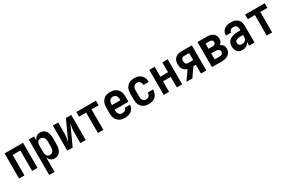

<svg xmlns="http://www.w3.org/2000/svg" viewBox="155 -1881 5189 3448"><g transform="rotate(-30 2750.0 -156.5)"><path d="M59 0V-520H441V0H330V-424H170V0Z M559 215V-520H670V-438Q678 -458 690 -475Q702 -492 719 -504.5Q736 -517 756 -522.5Q776 -528 797 -528Q821 -528 844.5 -520.5Q868 -513 886.5 -497.5Q905 -482 917.5 -460.5Q930 -439 937 -416Q944 -393 946.5 -368.5Q949 -344 949 -320V-200Q949 -176 946.5 -151.5Q944 -127 937 -104Q930 -81 917.5 -59.5Q905 -38 886.5 -22.5Q868 -7 844.5 0.5Q821 8 797 8Q776 8 756 2.5Q736 -3 719 -15.5Q702 -28 690 -45Q678 -62 670 -82V215ZM751 -88Q771 -88 789.5 -97.5Q808 -107 819 -123.5Q830 -140 834 -160Q838 -180 838 -200V-320Q838 -340 834 -360Q830 -380 819 -396.5Q808 -413 789.5 -422.5Q771 -432 751 -432Q738 -432 725.5 -428Q713 -424 703 -415.5Q693 -407 686.5 -395.5Q680 -384 676.5 -371.5Q673 -359 671.5 -346Q670 -333 670 -320V-200Q670 -187 671.5 -174Q673 -161 676.5 -148.5Q680 -136 686.5 -124.5Q693 -113 703 -104.5Q713 -96 725.5 -92Q738 -88 751 -88Z M1059 0V-520H1170V-312Q1170 -287 1169 -262.5Q1168 -238 1164.5 -213.5Q1161 -189 1155.5 -165Q1150 -141 1145 -116L1330 -520H1441V0H1330V-208Q1330 -233 1331 -257.5Q1332 -282 1335.5 -306.5Q1339 -331 1344.5 -355Q1350 -379 1355 -404L1170 0Z M1694 0V-424H1547V-520H1953V-424H1806V0Z M2252 8Q2225 8 2197.5 3Q2170 -2 2146 -15Q2122 -28 2103 -48Q2084 -68 2072 -93Q2060 -118 2055.5 -145.5Q2051 -173 2051 -200V-320Q2051 -347 2055.5 -374.5Q2060 -402 2071.5 -426.5Q2083 -451 2101.5 -471.5Q2120 -492 2144 -505Q2168 -518 2195.5 -523Q2223 -528 2250 -528Q2277 -528 2304.5 -523Q2332 -518 2356 -505Q2380 -492 2398.5 -471.5Q2417 -451 2428.5 -426.5Q2440 -402 2444.5 -374.5Q2449 -347 2449 -320V-212H2162V-200Q2162 -180 2166.5 -159.5Q2171 -139 2182.5 -122.5Q2194 -106 2213 -97Q2232 -88 2252 -88Q2267 -88 2281.5 -91Q2296 -94 2308 -102Q2320 -110 2327.5 -123Q2335 -136 2336 -151H2447Q2446 -127 2438.5 -105Q2431 -83 2417.5 -63.5Q2404 -44 2385 -30Q2366 -16 2344 -7Q2322 2 2299 5Q2276 8 2252 8ZM2162 -308H2338V-320Q2338 -340 2334 -360Q2330 -380 2318.5 -397Q2307 -414 2288.5 -423Q2270 -432 2250 -432Q2230 -432 2211.5 -423Q2193 -414 2181.5 -397Q2170 -380 2166 -360Q2162 -340 2162 -320Z M2747 8Q2720 8 2693 3Q2666 -2 2642.5 -15.5Q2619 -29 2600.5 -49.5Q2582 -70 2570.5 -94.5Q2559 -119 2555 -146Q2551 -173 2551 -200V-320Q2551 -347 2555 -374Q2559 -401 2570.5 -425.5Q2582 -450 2600.5 -470.5Q2619 -491 2642.5 -504.5Q2666 -518 2693 -523Q2720 -528 2747 -528Q2773 -528 2798.5 -523.5Q2824 -519 2847 -508Q2870 -497 2888.5 -479Q2907 -461 2919 -438.5Q2931 -416 2937 -390.5Q2943 -365 2943 -340Q2943 -339 2943 -338.5Q2943 -338 2943 -338H2832Q2832 -338 2832 -338.5Q2832 -339 2832 -339Q2832 -357 2826.5 -374Q2821 -391 2810 -405Q2799 -419 2782 -425.5Q2765 -432 2747 -432Q2727 -432 2709 -422.5Q2691 -413 2680.5 -396.5Q2670 -380 2666 -360Q2662 -340 2662 -320V-200Q2662 -180 2666 -160Q2670 -140 2680.5 -123.5Q2691 -107 2709 -97.5Q2727 -88 2747 -88Q2765 -88 2782 -94.5Q2799 -101 2810 -115Q2821 -129 2826.5 -146Q2832 -163 2832 -181Q2832 -181 2832 -181.5Q2832 -182 2832 -182H2943Q2943 -182 2943 -181.5Q2943 -181 2943 -180Q2943 -155 2937 -129.5Q2931 -104 2919 -81.5Q2907 -59 2888.5 -41Q2870 -23 2847 -12Q2824 -1 2798.5 3.5Q2773 8 2747 8Z M3059 0V-520H3170V-315H3330V-520H3441V0H3330V-219H3170V0Z M3530 0 3661 -189Q3635 -197 3613 -212.5Q3591 -228 3576.5 -250Q3562 -272 3556.5 -298.5Q3551 -325 3551 -351Q3551 -374 3555 -396.5Q3559 -419 3569 -439.5Q3579 -460 3595.5 -476Q3612 -492 3632.5 -502Q3653 -512 3675.5 -516Q3698 -520 3721 -520H3941V0H3830V-182H3778L3652 0ZM3721 -278H3830V-424H3721Q3707 -424 3695 -418Q3683 -412 3675.5 -401.5Q3668 -391 3665 -377.5Q3662 -364 3662 -351Q3662 -338 3665 -325Q3668 -312 3675.5 -301Q3683 -290 3695 -284Q3707 -278 3721 -278Z M4059 0V-520H4259Q4281 -520 4302 -517Q4323 -514 4343 -506Q4363 -498 4380 -485Q4397 -472 4408.5 -454Q4420 -436 4425 -415Q4430 -394 4430 -373Q4430 -358 4427.5 -343Q4425 -328 4418 -315Q4411 -302 4400.5 -291Q4390 -280 4378 -272Q4395 -265 4410.5 -253.5Q4426 -242 4437 -227Q4448 -212 4452.5 -193Q4457 -174 4457 -156Q4457 -132 4450.5 -108.5Q4444 -85 4429.5 -66.5Q4415 -48 4395 -34.5Q4375 -21 4352.5 -13.5Q4330 -6 4306.5 -3Q4283 0 4259 0ZM4170 -316H4259Q4271 -316 4282 -319Q4293 -322 4302 -329.5Q4311 -337 4315 -348Q4319 -359 4319 -371Q4319 -371 4319 -371Q4319 -371 4319 -371Q4319 -382 4314.5 -393Q4310 -404 4301.5 -411Q4293 -418 4282 -421Q4271 -424 4259 -424H4170ZM4170 -96H4259Q4274 -96 4289 -98.5Q4304 -101 4317 -108.5Q4330 -116 4338 -129Q4346 -142 4346 -157Q4346 -157 4346 -157Q4346 -157 4346 -157Q4346 -173 4338 -186.5Q4330 -200 4317 -207.5Q4304 -215 4289 -217.5Q4274 -220 4259 -220H4170Z M4689 8Q4669 8 4650 4.5Q4631 1 4614 -9Q4597 -19 4584.5 -34.5Q4572 -50 4564.5 -67.5Q4557 -85 4554 -104.5Q4551 -124 4551 -143Q4551 -170 4557.5 -196Q4564 -222 4579.5 -243Q4595 -264 4617.5 -278.5Q4640 -293 4665 -301.5Q4690 -310 4716.5 -313.5Q4743 -317 4769 -317H4830V-351Q4830 -368 4825 -383.5Q4820 -399 4808.5 -410.5Q4797 -422 4781 -427Q4765 -432 4748 -432Q4734 -432 4719.5 -428.5Q4705 -425 4693 -416Q4681 -407 4674.5 -393Q4668 -379 4668 -365H4557Q4557 -388 4563.5 -411Q4570 -434 4583 -454Q4596 -474 4615 -489Q4634 -504 4656 -512.5Q4678 -521 4701.5 -524.5Q4725 -528 4748 -528Q4773 -528 4798 -524.5Q4823 -521 4845.5 -511Q4868 -501 4887 -484.5Q4906 -468 4918.5 -446.5Q4931 -425 4936 -400.5Q4941 -376 4941 -351V0H4830V-78Q4825 -68 4823.5 -65.5Q4822 -63 4819 -58.5Q4816 -54 4812.5 -49.5Q4809 -45 4805.5 -41Q4802 -37 4798 -33Q4794 -29 4790 -25.5Q4786 -22 4781.5 -19Q4777 -16 4772.5 -13Q4768 -10 4763 -7.5Q4758 -5 4753 -3Q4748 -1 4742.5 0.5Q4737 2 4732 3.5Q4727 5 4721.5 5.5Q4716 6 4710.5 6.5Q4705 7 4699.5 7.5Q4694 8 4689 8ZM4734 -88Q4753 -88 4771.5 -93.5Q4790 -99 4803.5 -112Q4817 -125 4823.5 -143Q4830 -161 4830 -180V-221H4769Q4757 -221 4745.5 -220Q4734 -219 4722.5 -216Q4711 -213 4700 -208.5Q4689 -204 4680 -196Q4671 -188 4666.5 -177Q4662 -166 4662 -154Q4662 -140 4667 -127Q4672 -114 4682.5 -104.5Q4693 -95 4706.5 -91.5Q4720 -88 4734 -88Z M5194 0V-424H5047V-520H5453V-424H5306V0Z"/></g></svg>

Font: Iosevka SS04
Style: Bold
Weight: 700
Monospace: yes
Designer: Belleve Invis
Foundry: Belleve Invis
Version: Version 19.0.0; ttfautohint (v1.8.4)